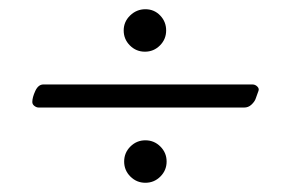

<svg xmlns="http://www.w3.org/2000/svg" viewBox="-20 -465 630 416"><path d="M262.5 -147.5Q276 -161 295 -161Q314 -161 327.5 -147.5Q341 -134 341 -115Q341 -96 327.5 -82.5Q314 -69 295 -69Q276 -69 262.5 -82.5Q249 -96 249 -115Q249 -134 262.5 -147.5ZM262 -431.5Q276 -445 295 -445Q314 -445 327 -431.5Q340 -418 340 -399Q340 -380 326.5 -366.5Q313 -353 294 -353Q275 -353 261.5 -366.5Q248 -380 248 -399Q248 -418 262 -431.5ZM64 -232Q59 -232 54.5 -235.5Q50 -239 50 -244Q50 -254 56.5 -268Q63 -282 74 -282H527Q533 -282 537.5 -277.5Q542 -273 540 -268Q536 -256 533.5 -250Q531 -244 524.5 -238Q518 -232 509 -232Z"/></svg>

Font: EB Garamond
Style: SC
Weight: 400
Version: Version 000.010